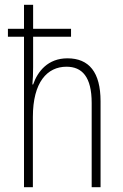

<svg xmlns="http://www.w3.org/2000/svg" viewBox="-20 -780 512 800"><path d="M118 -760H80V-660H13V-627H80V0H117V-293C117 -438 177 -502 257 -502C322 -502 362 -460 362 -351V0H399V-358C399 -479 351 -537 261 -537C180 -537 137 -483 118 -428H115C117 -452 118 -470 118 -500V-627H276V-660H118Z"/></svg>

Font: Noto Sans Malayalam Condensed ExtraLight
Style: Regular
Weight: 200
Width: 3
Designer: Jelle Bosma - Monotype Design Team
Foundry: Monotype Imaging Inc.
Version: Version 2.104